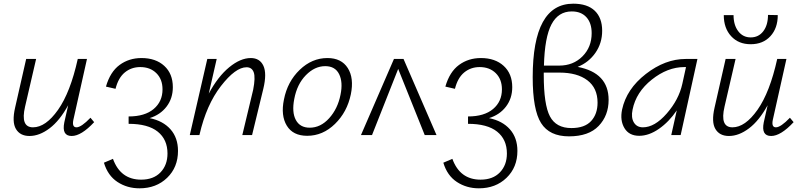

<svg xmlns="http://www.w3.org/2000/svg" viewBox="-20 -733 4352 1042"><path d="M471 -94 491 -70Q421 5 369 5Q314 5 329 -69L350 -162Q304 -78 249 -36.5Q194 5 140 5Q89 5 66.5 -33Q44 -71 62 -149L122 -413H176L116 -154Q90 -42 159 -42Q228 -42 295 -137Q362 -232 402 -413H452L378 -82Q370 -42 395 -42Q421 -42 471 -94Z M792 -92Q865 -77 905.5 -31Q946 15 946 86Q946 175 887 232Q828 289 737 289Q670 289 617.5 254.5Q565 220 544 150L593 129Q634 242 746 242Q813 242 851 202.5Q889 163 889 100Q889 24 836 -18.5Q783 -61 678 -61V-101Q766 -101 814 -141.5Q862 -182 862 -248Q862 -303 828.5 -336Q795 -369 741 -369Q693 -369 657.5 -340Q622 -311 607 -251L555 -263Q578 -343 629 -380.5Q680 -418 748 -418Q825 -418 871.5 -375.5Q918 -333 918 -260Q918 -199 884 -154.5Q850 -110 792 -92Z M1341 -418Q1390 -418 1409.5 -376Q1429 -334 1409 -251L1348 0H1295L1354 -246Q1367 -313 1357 -340.5Q1347 -368 1318 -368Q1258 -368 1179 -266Q1100 -164 1063 -3L1062 0H1010L1105 -413H1156L1113 -225Q1163 -318 1224 -368Q1285 -418 1341 -418Z M1647 4Q1570 4 1536.5 -51Q1503 -106 1521 -193Q1540 -290 1606.5 -354Q1673 -418 1757 -418Q1833 -418 1867.5 -363.5Q1902 -309 1884 -221Q1864 -125 1798 -60.5Q1732 4 1647 4ZM1661 -40Q1720 -40 1766.5 -91.5Q1813 -143 1828 -219Q1842 -287 1820.5 -330.5Q1799 -374 1745 -374Q1688 -374 1640 -325Q1592 -276 1577 -196Q1563 -124 1585.5 -82Q1608 -40 1661 -40Z M2349 0H2285L2141 -359L1999 0H1939L2118 -413H2170Z M2634 -92Q2707 -77 2747.5 -31Q2788 15 2788 86Q2788 175 2729 232Q2670 289 2579 289Q2512 289 2459.5 254.5Q2407 220 2386 150L2435 129Q2476 242 2588 242Q2655 242 2693 202.5Q2731 163 2731 100Q2731 24 2678 -18.5Q2625 -61 2520 -61V-101Q2608 -101 2656 -141.5Q2704 -182 2704 -248Q2704 -303 2670.5 -336Q2637 -369 2583 -369Q2535 -369 2499.5 -340Q2464 -311 2449 -251L2397 -263Q2420 -343 2471 -380.5Q2522 -418 2590 -418Q2667 -418 2713.5 -375.5Q2760 -333 2760 -260Q2760 -199 2726 -154.5Q2692 -110 2634 -92Z M3115 -370Q3283 -338 3283 -191Q3283 -106 3229 -49.5Q3175 7 3068 7Q2962 7 2916.5 -65Q2871 -137 2871 -314Q2871 -713 3091 -713Q3168 -713 3208 -674.5Q3248 -636 3248 -566Q3248 -499 3211.5 -446.5Q3175 -394 3115 -370ZM3083 -671Q3010 -671 2973 -601Q2936 -531 2932 -377H3015Q3091 -377 3141 -427Q3191 -477 3191 -553Q3191 -608 3162.5 -639.5Q3134 -671 3083 -671ZM3081 -38Q3153 -38 3188 -76Q3223 -114 3223 -176Q3223 -255 3168 -297Q3113 -339 3016 -339H2931V-327Q2931 -165 2964.5 -101.5Q2998 -38 3081 -38Z M3701 -413H3765L3674 0H3623L3653 -134Q3611 -72 3556.5 -34Q3502 4 3449 4Q3394 4 3369 -37.5Q3344 -79 3356 -138Q3380 -250 3485 -331.5Q3590 -413 3701 -413ZM3469 -42Q3533 -42 3598.5 -117Q3664 -192 3683 -278L3703 -369H3694Q3603 -369 3517.5 -301Q3432 -233 3413 -138Q3404 -95 3420 -68.5Q3436 -42 3469 -42Z M4054 -493Q3988 -493 3948 -536.5Q3908 -580 3908 -651H3961Q3961 -597 3986.5 -563.5Q4012 -530 4054 -530Q4097 -530 4122.5 -563.5Q4148 -597 4148 -652L4201 -651Q4201 -580 4161 -536.5Q4121 -493 4054 -493ZM4267 -94 4287 -70Q4217 5 4165 5Q4110 5 4125 -69L4146 -162Q4100 -78 4045 -36.5Q3990 5 3936 5Q3885 5 3862.5 -33Q3840 -71 3858 -149L3918 -413H3972L3912 -154Q3886 -42 3955 -42Q4024 -42 4091 -137Q4158 -232 4198 -413H4248L4174 -82Q4166 -42 4191 -42Q4217 -42 4267 -94Z"/></svg>

Font: EauTestInfant Semilight
Style: Italic
Weight: 300
Italic angle: -12°
Designer: Christian Thalmann (Catharsis Fonts)
Version: Version 0.001;PS 000.001;hotconv 1.0.88;makeotf.lib2.5.64775